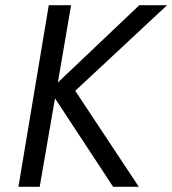

<svg xmlns="http://www.w3.org/2000/svg" viewBox="-20 -720 664 740"><path d="M517 -700 203 -402 254 -700H168L51 0H133L192 -341L416 0H515L270 -370L624 -700Z"/></svg>

Font: Jost* 400 Book Italic
Style: Italic
Weight: 400
Italic angle: -10°
Version: Version 3.200; ttfautohint (v0.97) -l 8 -r 50 -G 200 -x 14 -